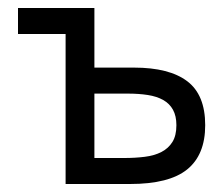

<svg xmlns="http://www.w3.org/2000/svg" viewBox="-20 -460 555 480"><path d="M144 0H305Q403 0 448 -36.5Q493 -73 493 -147Q493 -223 448 -257Q403 -291 315 -291H216V-440H25V-375H144ZM291 -65H216V-226H299Q327 -226 349.5 -222.5Q372 -219 388 -210Q404 -201 412.5 -185.5Q421 -170 421 -147Q421 -121 411 -105Q401 -89 383.5 -80Q366 -71 342 -68Q318 -65 291 -65Z"/></svg>

Font: Tilda Sans VF
Style: Regular
Weight: 400
Designer: ParaType Ltd
Foundry: ParaType Ltd
Version: Version 1.010